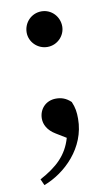

<svg xmlns="http://www.w3.org/2000/svg" viewBox="-89 -600 512 877"><g transform="rotate(-10 167.5 -162.0)"><path d="M168 -389C214 -389 250 -427 250 -470C250 -516 214 -554 168 -554C121 -554 85 -516 85 -470C85 -427 121 -389 168 -389ZM182 35C160 112 111 158 31 201L44 230C143 193 248 93 248 -42C248 -73 245 -94 233 -122C211 -143 189 -150 164 -150C117 -150 85 -115 85 -71C85 -44 99 -15 136 7Z"/></g></svg>

Font: Source Han Serif
Style: Bold
Weight: 700
Designer: Ryoko NISHIZUKA 西塚涼子 (kana & ideographs); Frank Grießhammer (Latin, Greek & Cyrillic); Wenlong ZHANG 张文龙 (bopomofo); San
Foundry: Adobe Systems Incorporated
Version: Version 1.001;PS 1.001;hotconv 16.6.54;makeotf.lib2.5.65590